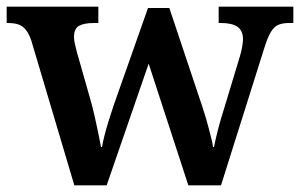

<svg xmlns="http://www.w3.org/2000/svg" viewBox="-21 -556 900 576"><path d="M73 -434Q66 -455 56.5 -466.5Q47 -478 34.5 -482.5Q22 -487 2 -487H-1V-536H274V-487H261Q231 -487 216 -478.5Q201 -470 201 -445Q201 -437 203.5 -425Q206 -413 209 -402L250 -258Q257 -234 263 -207Q269 -180 274 -156Q279 -132 282 -115H285Q288 -132 293 -151.5Q298 -171 305 -193.5Q312 -216 320 -240L423 -532H487L586 -236Q592 -218 597 -201Q602 -184 606 -168Q610 -152 613.5 -138.5Q617 -125 618 -115H621Q626 -140 633 -167.5Q640 -195 653 -236L699 -388Q703 -401 705.5 -415.5Q708 -430 708 -438Q708 -464 691.5 -475.5Q675 -487 642 -487H635V-536H859V-487H846Q827 -487 814 -481.5Q801 -476 791 -459Q781 -442 771 -409L642 0H544L425 -365L299 0H202Z"/></svg>

Font: Noto Serif Bengali SemiBold
Style: Regular
Weight: 600
Version: Version 2.003